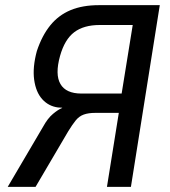

<svg xmlns="http://www.w3.org/2000/svg" viewBox="-20 -725 660 745"><path d="M10 0 147 -233Q165 -266 185.5 -283Q206 -300 219 -305L222 -307L205 -308Q168 -313 143.5 -340.5Q119 -368 112.5 -416Q106 -464 123 -527Q143 -587 175 -626.5Q207 -666 253.5 -685.5Q300 -705 364 -705H600L488 0H395L441 -287H350Q323 -287 305 -280.5Q287 -274 274 -258Q261 -242 245 -216L118 0ZM296 -362H452L495 -628H367Q305 -628 268 -600Q231 -572 213 -508Q193 -436 214.5 -399Q236 -362 296 -362Z"/></svg>

Font: Nunito Sans 7pt Condensed Medium
Style: Italic
Weight: 500
Width: 3
Italic angle: -9°
Designer: Vernon Adams
Foundry: Vernon Adams
Version: Version 3.101;gftools[0.9.27]